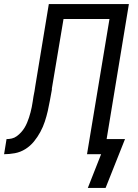

<svg xmlns="http://www.w3.org/2000/svg" viewBox="-54 -755 674 940"><path d="M463 165H376L441 0H372L482 -662H257L200 -322Q200 -321 200 -319.5Q200 -318 200 -316Q195 -290 190.5 -264Q186 -238 180 -212Q174 -186 165.5 -160Q157 -134 143.5 -109Q130 -84 112 -62Q94 -40 70 -25Q46 -10 19 -5Q-8 0 -34 0L-22 -74Q-9 -74 4 -77Q17 -80 28.5 -88.5Q40 -97 49.5 -107.5Q59 -118 66 -129.5Q73 -141 78.5 -154Q84 -167 88 -179.5Q92 -192 95.5 -205Q99 -218 101.5 -231Q104 -244 106 -257Q108 -270 110 -283Q113 -296 115 -309Q117 -322 119 -335L185 -735H577L468 -74H558Z"/></svg>

Font: Zed Sans Extended
Style: Italic
Weight: 400
Width: 7
Italic angle: -9°
Designer: Belleve Invis
Foundry: Belleve Invis
Version: Version 1.0.0; ttfautohint (v1.8.4)